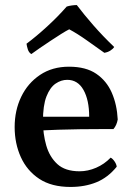

<svg xmlns="http://www.w3.org/2000/svg" viewBox="-20 -731 525 760"><path d="M259 9Q184 9 135.5 -23Q87 -55 62.5 -109Q38 -163 38 -228Q38 -294 64 -348Q90 -402 138.5 -434.5Q187 -467 253 -467Q320 -467 361 -439Q402 -411 422.5 -364Q443 -317 446 -258Q442 -235 429 -220Q409 -220 374.5 -220Q340 -220 297.5 -219.5Q255 -219 210.5 -217.5Q166 -216 127 -214V-269H333Q333 -335 310.5 -375Q288 -415 246 -415Q222 -415 200 -400Q178 -385 164 -349.5Q150 -314 150 -251Q150 -201 163 -155.5Q176 -110 207 -81.5Q238 -53 295 -53Q328 -53 360.5 -67Q393 -81 418 -107Q426 -103 433.5 -92Q441 -81 442 -71Q407 -28 361.5 -9.5Q316 9 259 9ZM104 -517Q94 -523 90 -536Q86 -549 85 -558Q124 -587 167 -626.5Q210 -666 244 -705Q253 -708 264.5 -709.5Q276 -711 284 -711Q312 -674 349.5 -631Q387 -588 432 -545Q427 -537 416.5 -530.5Q406 -524 393 -522Q362 -544 324 -571Q286 -598 254 -615Q242 -609 222 -596.5Q202 -584 179.5 -569Q157 -554 136.5 -540Q116 -526 104 -517Z"/></svg>

Font: Vollkorn Medium
Style: Regular
Weight: 500
Designer: Friedrich Althausen
Foundry: Friedrich Althausen
Version: Version 5.000